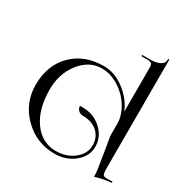

<svg xmlns="http://www.w3.org/2000/svg" viewBox="-182 -963 1096 1127"><g transform="rotate(30 365.5 -400.0)"><path d="M40 -288.1Q40 -420.9 121.1 -502Q202.1 -583 334 -583Q406.2 -583 472.7 -533.2Q539.1 -483.4 569.3 -411.1V-713.9Q569.3 -743.2 540 -743.2H494.1V-752H549.8Q585.9 -752 611.8 -764.2Q637.7 -776.4 637.7 -803.7V-807.6H645.5V-724.6V-69.3Q645.5 -39.1 650.9 -29.3Q656.2 -19.5 677.7 -19.5L697.3 -20.5L713.9 -21.5L714.8 -12.7Q654.3 -6.8 606.4 8.8V1Q606.4 -28.3 595.7 -86.9Q589.8 -120.1 582 -171.9Q573.2 -224.6 569.3 -248V-327.1Q569.3 -385.7 534.7 -440.9Q500 -496.1 444.3 -530.8Q388.7 -565.4 330.1 -565.4Q245.1 -565.4 185.1 -489.3Q125 -413.1 125 -305.7Q125 -172.9 183.1 -91.3Q241.2 -9.8 336.9 -9.8Q407.2 -9.8 457.5 -49.8Q507.8 -89.8 507.8 -146.5Q507.8 -201.2 470.2 -234.9Q432.6 -268.6 371.1 -268.6Q352.5 -268.6 339.8 -280.8Q327.1 -293 327.1 -310.5H346.7Q420.9 -310.5 473.1 -262.2Q525.4 -213.9 525.4 -146.5Q525.4 -83 470.2 -37.6Q415 7.8 336.9 7.8Q213.9 7.8 127 -78.6Q40 -165 40 -288.1Z"/></g></svg>

Font: FoglihtenNo07
Style: Regular
Weight: 500
Designer: gluk (gluksza@wp.pl)
Foundry: gluk (gluksza@wp.pl)
Version: Version 0.871